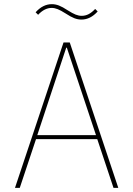

<svg xmlns="http://www.w3.org/2000/svg" viewBox="-20 -902 640 922"><path d="M525 0 447 -234H153L75 0H52L285 -698H315L548 0ZM301 -673H298L159 -253H441ZM371 -808Q354 -808 337 -814.5Q320 -821 294 -838Q272 -852 257 -858Q242 -864 228 -864Q194 -864 163 -831L151 -843Q186 -882 229 -882Q246 -882 263 -875.5Q280 -869 306 -852Q328 -838 343 -832Q358 -826 372 -826Q390 -826 405.5 -834Q421 -842 437 -859L449 -847Q414 -808 371 -808Z"/></svg>

Font: IBM Plex Mono Thin
Style: Regular
Weight: 100
Monospace: yes
Designer: Mike Abbink, Paul van der Laan, Pieter van Rosmalen
Foundry: Bold Monday
Version: Version 2.3